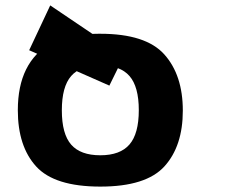

<svg xmlns="http://www.w3.org/2000/svg" viewBox="-20 -674 879 711"><path d="M46 -266Q46 -444 169 -514Q229 -549 345 -549Q348 -549 351 -549Q520 -549 588.5 -472.5Q657 -396 657 -264.5Q657 -133 589 -58Q521 17 351.5 17Q182 17 114 -57.5Q46 -132 46 -266ZM243.5 -392.5Q209 -353 209 -265.5Q209 -178 243.5 -138.5Q278 -99 351.5 -99Q425 -99 459.5 -139Q494 -179 494 -266Q494 -353 459.5 -392.5Q425 -432 351.5 -432Q278 -432 243.5 -392.5ZM88 -488 166 -654 440 -469 385 -357Z"/></svg>

Font: Fix15 Mono
Style: Bold
Weight: 700
Designer: Carrois Corporate & Edenspiekermann AG
Foundry: Carrois Corporate GbR & Edenspiekermann AG
Version: Version 3.206